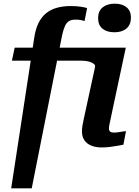

<svg xmlns="http://www.w3.org/2000/svg" viewBox="-20 -799 758 1047"><path d="M392 -692Q370 -692 356.5 -684Q343 -676 334.5 -657.5Q326 -639 319 -608L153 228H41L167 -595Q174 -641 190 -673.5Q206 -706 231 -726.5Q256 -747 290 -756.5Q324 -766 366 -766Q397 -766 420 -762.5Q443 -759 455 -755L441 -684Q434 -687 421 -689.5Q408 -692 392 -692ZM498 -432Q501 -443 492 -450.5Q483 -458 466 -463Q449 -468 426 -468H45L60 -539H666L597 -216Q590 -180 584.5 -156.5Q579 -133 576.5 -119Q574 -105 574 -98Q574 -87 580.5 -81.5Q587 -76 600 -76Q613 -76 625 -78Q637 -80 648 -81.5Q659 -83 667 -84L653 -10Q637 -7 618 -3.5Q599 0 577.5 2.5Q556 5 533 5Q502 5 477.5 -5Q453 -15 440 -34.5Q427 -54 427 -82Q427 -97 429.5 -113.5Q432 -130 438 -156Q444 -182 453 -225ZM604 -623Q563 -623 539 -642.5Q515 -662 515 -700Q515 -739 540 -759Q565 -779 606 -779Q646 -779 670 -759.5Q694 -740 694 -703Q694 -664 669.5 -643.5Q645 -623 604 -623Z"/></svg>

Font: Roboto Serif SemiBold
Style: Italic
Weight: 600
Italic angle: -10°
Version: Version 1.007